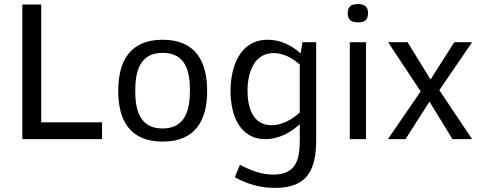

<svg xmlns="http://www.w3.org/2000/svg" viewBox="-20 -679 2351 937"><path d="M478 0V-82H181V-657H89V0Z M774 12C932 12 991 -90 991 -235C991 -381 933 -485 774 -485C615 -485 557 -382 557 -235C557 -89 616 12 774 12ZM774 -421C886 -421 907 -331 907 -238C907 -145 886 -52 773 -52C662 -52 640 -143 640 -235C640 -329 661 -421 774 -421Z M1276 0C1339 0 1398 -31 1443 -73V2C1443 98 1427 173 1313 173C1255 173 1202 152 1151 125L1126 186C1187 220 1252 238 1322 238C1483 238 1523 147 1523 2V-473H1456L1447 -418C1403 -459 1347 -485 1286 -485C1149 -485 1105 -350 1105 -235C1105 -125 1145 0 1276 0ZM1188 -236C1188 -318 1216 -420 1316 -420C1364 -420 1408 -395 1443 -364V-130C1405 -96 1358 -68 1305 -68C1211 -68 1188 -159 1188 -236Z M1687 0H1766V-473H1687ZM1728 -570C1759 -570 1776 -581 1776 -614C1776 -649 1758 -659 1726 -659C1694 -659 1677 -648 1677 -614C1677 -580 1696 -570 1728 -570Z M1873 0H1959L2076 -183L2188 0H2284L2124 -239L2284 -473H2197L2081 -291L1969 -473H1874L2033 -233Z"/></svg>

Font: Logix
Style: Regular
Weight: 400
Designer: Michael Lee Finney
Version: Version 1.06